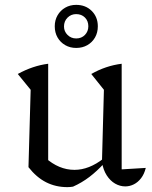

<svg xmlns="http://www.w3.org/2000/svg" viewBox="-20 -760 624 789"><path d="M480 -64 579 -70Q573 -45 560 -28Q547 -11 530 -2.5Q513 6 495 6Q473 6 453 -5.5Q433 -17 418.5 -39.5Q404 -62 399 -94L407 -391L355 -456Q415 -490 480 -498ZM280 7Q274 8 268 8.5Q262 9 257 9Q209 9 169.5 -11Q130 -31 97 -73L166 -112Q222 -62 286 -62Q346 -62 406 -109L408 -89Q379 -57 347.5 -33Q316 -9 280 7ZM97 -73 106 -391 53 -456Q115 -490 178 -498V-87ZM293 -563Q268 -563 248 -574.5Q228 -586 216.5 -606Q205 -626 205 -652Q205 -677 216.5 -697Q228 -717 248 -728.5Q268 -740 293 -740Q332 -740 357 -715Q382 -690 382 -652Q382 -626 370.5 -606Q359 -586 339 -574.5Q319 -563 293 -563ZM293 -602Q315 -602 329 -616.5Q343 -631 343 -652Q343 -674 329 -688Q315 -702 293 -702Q272 -702 257.5 -687.5Q243 -673 243 -651Q243 -631 257.5 -616.5Q272 -602 293 -602Z"/></svg>

Font: Piazzolla Thin
Style: Regular
Weight: 400
Version: Version 2.001